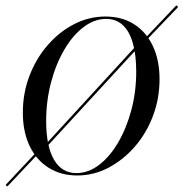

<svg xmlns="http://www.w3.org/2000/svg" viewBox="-20 -644 685 717"><path d="M151.6 -92.7 145.2 -99.2 508.9 -495.2 515.3 -487.9ZM7.3 52.4 0.8 46.8 137.9 -99.2 144.4 -92.7ZM521 -487.9 515.3 -494.4 638.7 -624.2 645.2 -617.7ZM268.5 11.3Q207.3 11.3 161.3 -17.7Q115.3 -46.8 90.3 -99.6Q65.3 -152.4 65.3 -223.4Q65.3 -296 89.9 -360.5Q114.5 -425 157.7 -475Q200.8 -525 256.5 -553.6Q312.1 -582.3 373.4 -582.3Q435.5 -582.3 480.6 -553.6Q525.8 -525 550.8 -472.2Q575.8 -419.4 575.8 -348.4Q575.8 -275.8 551.2 -210.9Q526.6 -146 483.5 -96.4Q440.3 -46.8 385.1 -17.7Q329.8 11.3 268.5 11.3ZM265.3 2.4Q309.7 2.4 350 -28.2Q390.3 -58.9 421.4 -112.1Q452.4 -165.3 470.6 -233.5Q488.7 -301.6 488.7 -376.6Q488.7 -439.5 475.8 -483.9Q462.9 -528.2 437.9 -550.8Q412.9 -573.4 376.6 -573.4Q332.3 -573.4 291.9 -542.7Q251.6 -512.1 220.2 -458.5Q188.7 -404.8 170.6 -336.3Q152.4 -267.7 152.4 -191.9Q152.4 -98.4 181.5 -48Q210.5 2.4 265.3 2.4Z"/></svg>

Font: Playfair 144pt SemiCondensed
Style: Italic
Weight: 400
Width: 4
Italic angle: -15.6°
Designer: Claus Eggers Sørensen
Foundry: Claus Eggers Sørensen
Version: Version 2.203